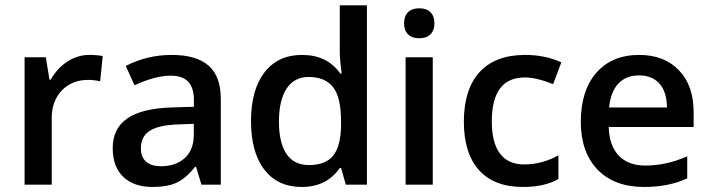

<svg xmlns="http://www.w3.org/2000/svg" viewBox="-20 -704 2708 732"><path d="M173.3 -400.4Q198.2 -444.3 237.1 -469.5Q275.9 -494.6 320.3 -494.6Q351.6 -494.6 371.6 -490.2L361.8 -394Q338.9 -399.4 315.9 -399.4Q254.4 -399.4 215.3 -358.9Q177.2 -318.4 177.2 -253.9V0H73.7V-485.8H154.8L168.5 -400.4Z M517.1 -138.2Q517.1 -105.5 536.6 -87.9Q556.2 -70.3 594.2 -70.3Q650.4 -70.3 684.6 -101.6Q718.8 -132.8 718.8 -189.9V-231.9L656.2 -229.5Q583 -226.6 550 -204.8Q517.1 -183.1 517.1 -138.2ZM821.8 0H748L727.5 -67.9H723.6Q688.5 -23.4 652.8 -7.3Q617.7 8.8 561.5 8.8Q489.7 8.8 449.7 -30Q409.7 -68.8 409.7 -139.2Q409.7 -214.4 465.6 -252.7Q521.5 -291 635.7 -294.4L719.2 -296.9V-322.8Q719.2 -369.6 697.5 -392.6Q675.8 -415.5 630.4 -415.5Q572.3 -415.5 492.7 -378.9L459.5 -452.6Q540.5 -494.6 634.8 -494.6Q728.5 -494.6 775.1 -453.9Q821.8 -413.1 821.8 -327.1Z M1043.5 -240.2Q1043.5 -159.2 1072.3 -116.9Q1101.1 -74.7 1157.7 -74.7Q1221.2 -74.7 1250.2 -110.6Q1279.3 -146.5 1280.3 -226.6V-241.2Q1280.3 -332.5 1250 -371.6Q1219.7 -410.6 1156.7 -410.6Q1102.1 -410.6 1072.8 -366.5Q1043.5 -322.3 1043.5 -240.2ZM1275.4 -63.5Q1225.6 8.8 1129.9 8.8Q1039.1 8.8 987.8 -57.1Q937 -123.5 937 -242.2Q937 -361.3 988.3 -428.2Q1040 -494.6 1131.3 -494.6Q1227.5 -494.6 1277.3 -423.8H1282.7Q1275.4 -476.6 1275.4 -506.8V-683.6H1378.9V0H1298.3L1280.3 -63.5Z M1578.6 -558.1Q1550.8 -558.1 1535.6 -573.2Q1520.5 -588.4 1520.5 -614.7Q1520.5 -642.6 1535.6 -657.5Q1550.8 -672.4 1578.6 -672.4Q1606 -672.4 1621.1 -657.5Q1636.2 -642.6 1636.2 -614.7Q1636.2 -588.4 1621.1 -573.2Q1606 -558.1 1578.6 -558.1ZM1629.9 -485.8V0H1526.4V-485.8Z M2108.9 -21.5Q2056.6 8.8 1973.6 8.8Q1863.8 8.8 1806.2 -55.4Q1748.5 -119.6 1748.5 -240.2Q1748.5 -363.3 1808.3 -429Q1868.2 -494.6 1981.9 -494.6Q2059.1 -494.6 2120.1 -466.3L2088.9 -383.3Q2024.4 -408.7 1981 -408.7Q1855 -408.7 1855 -241.2Q1855 -159.7 1886.2 -118.4Q1917.5 -77.1 1978 -77.1Q2046.9 -77.1 2108.9 -111.8Z M2600.1 -23.9Q2529.8 8.8 2435.5 8.8Q2322.3 8.8 2258.3 -57.1Q2194.3 -124 2194.3 -239.3Q2194.3 -358.4 2253.4 -426.3Q2313 -494.6 2416.5 -494.6Q2512.7 -494.6 2568.4 -436Q2624.5 -378.4 2624.5 -275.4V-219.7H2300.8Q2302.7 -148.9 2338.9 -110.8Q2375 -72.8 2440.4 -72.8Q2520 -72.8 2600.1 -107.9ZM2522.9 -294.4Q2522 -354 2494.1 -385.3Q2466.3 -416.5 2416.5 -416.5Q2366.7 -416.5 2337.4 -385.3Q2308.1 -354 2302.2 -294.4Z"/></svg>

Font: Khula Semibold
Style: Regular
Weight: 600
Designer: Erin McLaughlin, Steve Matteson
Version: Version 1.000;PS 1.0;hotconv 1.0.72;makeotf.lib2.5.5900